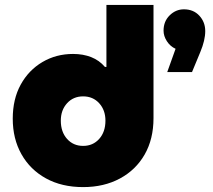

<svg xmlns="http://www.w3.org/2000/svg" viewBox="-20 -750 870 783"><path d="M319 13Q404 13 469 -22Q534 -57 570 -120Q606 -183 606 -268V-730H414V-477H408Q385 -504 352 -517Q319 -530 278 -530Q209 -530 153 -497Q97 -464 64.5 -405Q32 -346 32 -266Q32 -184 67.5 -121Q103 -58 167.5 -22.5Q232 13 319 13ZM319 -155Q279 -155 253.5 -183.5Q228 -212 228 -258Q228 -301 253.5 -329Q279 -357 319 -357Q359 -357 384.5 -329Q410 -301 410 -258Q410 -212 384.5 -183.5Q359 -155 319 -155ZM662 -456 696 -551Q674 -561 660.5 -582Q647 -603 647 -625Q647 -663 672 -687.5Q697 -712 730 -712Q769 -712 793 -686Q817 -660 817 -623Q817 -586 797 -538L763 -456Z"/></svg>

Font: MuseoModerno Black
Style: Regular
Weight: 900
Designer: Pablo Cosgaya, Héctor Gatti, Marcela Romero, and the Authors of The MuseoModerno Project.
Foundry: Omnibus-Type Team
Version: Version 1.001